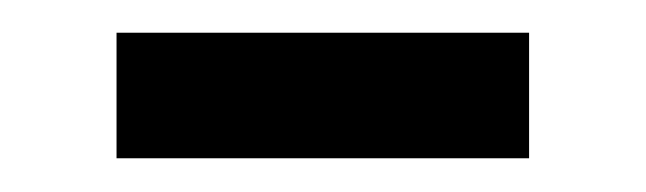

<svg xmlns="http://www.w3.org/2000/svg" viewBox="-20 -357 387 115"><path d="M49.8 -337.4H296.9V-262.2H49.8Z"/></svg>

Font: Kantumruy
Style: Regular
Weight: 400
Foundry: Sovichet Tep
Version: Version 1.3000